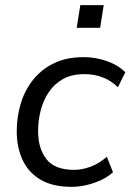

<svg xmlns="http://www.w3.org/2000/svg" viewBox="-20 -717 507 746"><path d="M258 9Q186 9 139 -18Q92 -45 68.5 -94Q45 -143 45 -207Q45 -261 60 -312.5Q75 -364 107 -405Q139 -446 188 -470.5Q237 -495 305 -495Q353 -495 397 -479Q441 -463 467 -436L438 -378Q413 -403 380 -416Q347 -429 308 -429Q259 -429 225 -410Q191 -391 169.5 -359Q148 -327 138 -287.5Q128 -248 128 -208Q128 -140 160.5 -98.5Q193 -57 268 -57Q299 -57 332.5 -69.5Q366 -82 395 -108L419 -48Q400 -30 373 -17.5Q346 -5 316.5 2Q287 9 258 9ZM278 -609 292 -697H383L369 -609Z"/></svg>

Font: Nunito Sans 12pt ExtraLight 12pt
Style: Italic
Weight: 400
Italic angle: -9°
Version: Version 3.101;gftools[0.9.27]